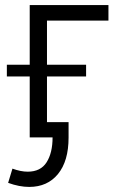

<svg xmlns="http://www.w3.org/2000/svg" viewBox="-20 -541 452 756"><path d="M97 0V-240H7V-286H97V-521H407V-460H165V-286H319V-240H165V-60H250V1Q250 93 208.5 144Q167 195 95 195Q56 195 12 179L29 123Q62 135 89 135Q140 135 163.5 98Q187 61 187 0Z"/></svg>

Font: Raleway
Style: Regular
Weight: 400
Designer: Matt McInerney, Pablo Impallari, Rodrigo Fuenzalida
Foundry: Matt McInerney, Pablo Impallari, Rodrigo Fuenzalida
Version: Version 4.101;RELEASE